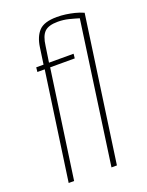

<svg xmlns="http://www.w3.org/2000/svg" viewBox="-124 -700 584 763"><g transform="rotate(-20 167.5 -318.0)"><path d="M32 0 97 -457H66L68 -476H99L109 -546Q115 -589 137 -612.5Q159 -636 213 -636Q232 -636 250 -633.5Q268 -631 286.5 -626.5Q305 -622 323 -614L236 0H213L299 -611L304 -598Q278 -606 256 -611.5Q234 -617 210 -617Q171 -617 154 -600.5Q137 -584 132 -543L122 -476H226L224 -457H120L55 0Z"/></g></svg>

Font: Alumni Sans SC Thin
Style: Italic
Weight: 100
Italic angle: -8°
Designer: Robert E. Leuschke
Foundry: Robert E. Leuschke
Version: Version 1.016